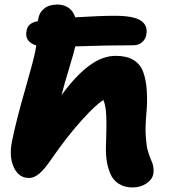

<svg xmlns="http://www.w3.org/2000/svg" viewBox="-20 -780 749 852"><path d="M108.9 9.8Q63.5 9.8 41.5 -36.9Q19.5 -83.5 33.2 -152.8Q52.2 -246.1 90.3 -378.4Q128.4 -510.7 137.2 -555.2Q139.2 -571.8 141.1 -578.1Q86.9 -595.7 98.1 -645Q104 -678.7 147.9 -686Q148.4 -688.5 149.4 -693.6Q150.4 -698.7 150.9 -701.2Q155.8 -726.1 177 -742.9Q198.2 -759.8 235.8 -759.8Q261.7 -759.8 283 -746.1Q304.2 -732.4 314 -703.1Q425.8 -710 488.8 -710Q573.7 -710 605.7 -688Q637.7 -666 628.9 -625Q626 -606 610.1 -592.5Q594.2 -579.1 571.8 -579.1Q457 -579.1 314 -574.2Q308.6 -548.8 287.6 -479.7Q266.6 -410.6 252.9 -357.9Q318.4 -446.8 377 -489.5Q435.5 -532.2 493.2 -532.2Q541.5 -532.2 571.8 -514.2Q602.1 -496.1 615 -461.9Q627.9 -427.7 631.3 -378.9Q634.8 -330.1 628.9 -268.1Q626.5 -239.7 626 -215.8Q625.5 -191.9 627.2 -172.1Q628.9 -152.3 630.4 -138.9Q631.8 -125.5 636.2 -110.6Q640.6 -95.7 642.8 -89.6Q645 -83.5 650.6 -69.8Q656.2 -56.2 657.2 -53.2Q664.1 -28.8 660.2 -7.8Q655.3 17.6 628.9 34.7Q602.5 51.8 568.8 51.8Q532.2 51.8 507.1 35.6Q481.9 19.5 470 -8.3Q458 -36.1 453.6 -65.7Q449.2 -95.2 450.2 -129.9Q453.6 -223.6 451.4 -267.8Q449.2 -312 439 -335.9Q408.2 -318.8 343.3 -247.1Q278.3 -175.3 209 -75.2Q176.3 -27.3 153.6 -8.8Q130.9 9.8 108.9 9.8Z"/></svg>

Font: Shantell Sans Irregular
Style: Italic
Weight: 800
Italic angle: -11.31°
Designer: Stephen Nixon, Anya Danilova, Shantell Martin
Foundry: Arrow Type
Version: Version 1.006;[9816181b4]